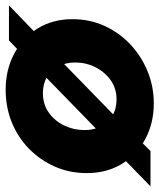

<svg xmlns="http://www.w3.org/2000/svg" viewBox="22 -604 577 696"><g transform="rotate(90 311.0 -256.5)"><path d="M223 -114 170 -175 399 -398 452 -337ZM527 -404 463 -465 511 -513H639ZM-17 0 98 -111 159 -47 110 0ZM289 12Q217 12 159 -18.5Q101 -49 67 -103.5Q33 -158 33 -230Q33 -293 57.5 -346.5Q82 -400 124.5 -440Q167 -480 222 -502.5Q277 -525 338 -525Q410 -525 467 -494.5Q524 -464 557.5 -409.5Q591 -355 591 -282Q591 -220 567.5 -166.5Q544 -113 502.5 -72.5Q461 -32 406.5 -10Q352 12 289 12ZM301 -123Q342 -123 372 -144.5Q402 -166 418.5 -200.5Q435 -235 435 -274Q435 -308 421.5 -334Q408 -360 383 -375Q358 -390 324 -390Q284 -390 254 -368.5Q224 -347 207 -313Q190 -279 190 -240Q190 -207 203.5 -180Q217 -153 242 -138Q267 -123 301 -123Z"/></g></svg>

Font: MuseoModerno
Style: Bold Italic
Weight: 700
Italic angle: -9°
Designer: Pablo Cosgaya, Héctor Gatti, Marcela Romero, and the Authors of The MuseoModerno Project.
Foundry: Omnibus-Type Team
Version: Version 1.003